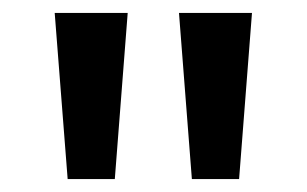

<svg xmlns="http://www.w3.org/2000/svg" viewBox="-20 -734 476 298"><path d="M178.2 -713.9 158.2 -456.1H85L64.9 -713.9ZM371.1 -713.9 351.1 -456.1H277.8L257.8 -713.9Z"/></svg>

Font: f4_58770          
Style: Regular
Weight: 600
Foundry: Ascender Corporation
Version: Version 1.10